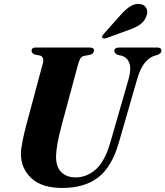

<svg xmlns="http://www.w3.org/2000/svg" viewBox="-20 -941 838 973"><path d="M539.5 -220.5 631.5 -539.5Q646.5 -592.5 635.2 -622Q624 -651.5 594.5 -659L578 -662.5Q559.5 -670 559.5 -682.5Q559.5 -700 583.5 -700H778Q798 -700 798 -684.5Q798 -670 777.5 -662.5L762.5 -658.5Q735 -649 712.5 -621Q690 -593 674 -536.5L582 -217.5Q547 -95.5 477.8 -42Q408.5 11.5 296 11.5Q191.5 11.5 138.5 -38.2Q85.5 -88 86 -163Q86.5 -189.5 95.8 -233.5Q105 -277.5 114.5 -312.5L197 -619.5Q201.5 -634 197.8 -645Q194 -656 184.5 -659L154.5 -665Q139.5 -673 140 -684Q140 -700 160 -700H436Q456.5 -700 456.5 -685Q456 -679 451.8 -672.8Q447.5 -666.5 438 -663.5L405.5 -657.5Q393.5 -654.5 387.5 -644.8Q381.5 -635 375 -612.5L294.5 -314Q278.5 -254 271.5 -215.2Q264.5 -176.5 264 -150Q263.5 -95.5 290.5 -68.8Q317.5 -42 363 -42Q419.5 -42 465.5 -82.5Q511.5 -123 539.5 -220.5ZM592.5 -866.5Q617 -894.5 641.2 -909.2Q665.5 -924 689.5 -920.5Q714 -917.5 722.2 -898.2Q730.5 -879 722 -859.5Q712 -831.5 688 -815.5Q664 -799.5 632 -789L518 -747.5Q512.5 -746 506.5 -746.2Q500.5 -746.5 498 -750.5Q496 -754.5 498.8 -759.5Q501.5 -764.5 506 -769.5Z"/></svg>

Font: Fraunces 72pt
Style: Bold Italic
Weight: 700
Italic angle: -16°
Version: Version 1.000;[b76b70a41]